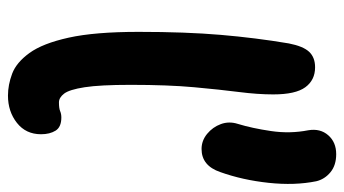

<svg xmlns="http://www.w3.org/2000/svg" viewBox="-211 -642 864 482"><g transform="rotate(90 221.0 -401.0)"><path d="M354 -475Q333 -475 316 -489Q299 -503 291.5 -523.5Q284 -544 291 -566Q302 -602 309 -649.5Q316 -697 307 -743Q302 -773 319.5 -793Q337 -813 367 -813Q395 -813 412.5 -798.5Q430 -784 435 -763Q446 -709 439 -643.5Q432 -578 412 -522Q396 -475 354 -475ZM220 11Q193 11 165 0.5Q137 -10 113 -43Q89 -76 74.5 -141.5Q60 -207 60 -317Q60 -435 67.5 -523Q75 -611 89 -694Q96 -730 110 -745Q124 -760 149 -760Q181 -760 199 -735.5Q217 -711 217 -655Q217 -616 211 -569Q205 -522 199 -456.5Q193 -391 193 -297Q193 -220 199 -181.5Q205 -143 215 -130Q225 -117 237 -117Q252 -117 259 -120Q266 -123 275 -123Q299 -123 308 -108.5Q317 -94 317 -72Q317 -34 288.5 -11.5Q260 11 220 11Z"/></g></svg>

Font: Shantell Sans Normal
Style: Regular
Weight: 600
Designer: Stephen Nixon, Anya Danilova, Shantell Martin
Foundry: Arrow Type
Version: Version 1.009;[a7da0bfa3]